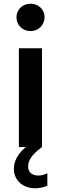

<svg xmlns="http://www.w3.org/2000/svg" viewBox="-20 -795 329 1038"><path d="M82 0H120C78 34 55 75 55 117C55 185 109 223 171 223C192 223 215 218 236 209V142C219 150 202 154 186 154C155 154 132 137 132 105C132 71 154 39 207 0V-534H82ZM145 -627C188 -627 221 -660 221 -703C221 -743 188 -775 145 -775C102 -775 69 -743 69 -701C69 -659 102 -627 145 -627Z"/></svg>

Font: Chess Sans SemiBold
Style: Regular
Weight: 600
Designer: Wolf Bōese
Foundry: Wolf Bōese
Version: Version 7.223;Glyphs 3.3 (3306)